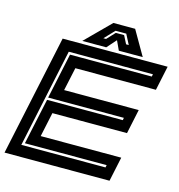

<svg xmlns="http://www.w3.org/2000/svg" viewBox="-133 -966 1002 1074"><g transform="rotate(15 368.5 -429.0)"><path d="M-9.5 0 139.5 -700H747.5L717.5 -558.5H251L222 -424H654L624 -282.5H192L162 -141.5H628.5L598.5 0ZM70 -66H557.5L560.5 -80H87L144 -346.5H582.5L585 -360.5H146.5L202.5 -624H676L679 -638H191.5ZM391 -858H517L599 -716H460.5L435.5 -770L387.5 -716H249ZM414 -819 359 -761H374.5L418.5 -808H466.5L490.5 -761H506L476 -819Z"/></g></svg>

Font: Tourney Expanded Regular
Style: Bold Italic
Weight: 700
Width: 7
Italic angle: -12°
Designer: Tyler Finck
Foundry: Etcetera Type Co
Version: Version 1.010; ttfautohint (v1.8.3)